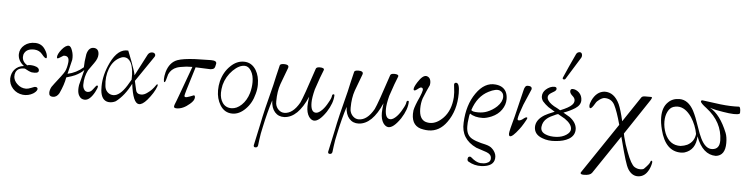

<svg xmlns="http://www.w3.org/2000/svg" viewBox="-55 -1039 6257 1602"><g transform="rotate(5 3074.0 -237.5)"><path d="M314 -313Q303 -309 276 -343Q252 -373 212 -376Q139 -380 121 -326Q119 -316 119 -307Q119 -266 161 -240Q179 -248 218 -241Q241 -236 252 -226Q263 -216 261 -202Q259 -179 203 -185Q181 -190 144 -211Q86 -214 68 -174Q61 -158 62 -134Q66 -102 92 -77Q124 -45 168 -45Q184 -45 210 -55.5Q236 -66 237 -66Q264 -69 264 -50Q264 -47 262 -43Q256 -27 231 -11Q192 12 146 8Q94 2 61 -34.5Q28 -71 29 -120Q31 -162 55 -192Q84 -227 134 -232Q82 -272 83 -328Q85 -374 122 -404Q159 -434 214 -432Q266 -430 294 -387Q318 -352 318 -323Q318 -314 314 -313Z M745 -67Q706 4 664 4Q632 4 616 -24Q603 -44 603 -79Q603 -94 606 -114L639 -243Q613 -215 567 -193Q546 -183 494 -168Q484 -107 449 -32Q429 3 397 3Q364 3 364 -28Q364 -52 378 -78Q384 -88 450 -173Q472 -202 481 -219Q495 -249 500 -293Q506 -347 464 -347Q457 -347 455 -346Q448 -343 431 -331Q414 -320 409 -320Q402 -320 402 -329Q402 -355 434 -395Q467 -435 493 -433Q510 -431 522 -395Q535 -359 531 -319Q524 -287 502 -199Q574 -214 633 -265Q633 -310 644 -376Q660 -438 707 -433Q745 -428 745 -381Q745 -348 716 -308L670 -243Q641 -187 641 -120Q641 -98 651 -82Q661 -63 683 -63Q707 -63 726 -90Q750 -123 755 -123Q764 -123 764 -117Q764 -102 745 -67Z M1258 -160Q1238 -104 1185 -42Q1145 4 1116 1Q1067 -3 1047 -163Q995 -60 923 -6Q893 10 860 6Q803 -3 795 -86Q794 -97 794 -119Q794 -215 844 -320Q904 -444 990 -436Q1021 -357 1024 -349Q1058 -258 1060 -235L1154 -416Q1167 -438 1191 -438Q1206 -438 1213 -429Q1222 -418 1213 -403L1067 -189L1084 -114Q1091 -80 1129 -80Q1155 -80 1183 -102Q1218 -126 1246 -168Q1252 -177 1255 -177Q1263 -177 1258 -160ZM1009 -146 1039 -197Q1043 -292 1017 -340Q996 -378 959 -378Q950 -378 941 -375Q872 -349 842 -271Q816 -202 826 -124Q829 -94 849 -74.5Q869 -55 898 -55Q952 -55 1009 -146Z M1730 -390Q1725 -362 1720 -355Q1713 -343 1685 -341Q1679 -340 1562 -346L1502 -150Q1490 -108 1490 -102Q1490 -92 1499 -91Q1508 -89 1537 -100Q1565 -112 1568 -112Q1578 -112 1578 -95Q1578 -69 1542 -39Q1487 9 1434 9Q1411 9 1411 -4Q1411 -16 1428 -55Q1449 -109 1451 -117Q1467 -164 1535 -347Q1507 -347 1485 -345Q1427 -338 1406 -330Q1359 -313 1339 -268Q1335 -257 1325 -218Q1320 -201 1314 -200Q1307 -200 1307 -225Q1307 -249 1316 -285Q1340 -368 1405 -392Q1451 -409 1554 -414Q1636 -417 1685 -417Q1735 -417 1730 -390Z M2081 -170Q2061 -90 2009 -39Q1958 12 1901 12Q1834 12 1797 -49Q1765 -102 1765 -172Q1765 -210 1774 -248Q1795 -328 1849 -379Q1899 -428 1960 -428Q2025 -428 2062 -368Q2092 -318 2092 -247Q2092 -209 2081 -170ZM2033 -172Q2046 -218 2046 -264Q2046 -320 2024 -356.5Q2002 -393 1971 -394Q1924 -396 1871 -344Q1818 -291 1799 -219Q1791 -182 1791 -153Q1791 -104 1814 -70Q1840 -32 1888 -32Q1933 -32 1973.5 -70.5Q2014 -109 2033 -172Z M2736 -214Q2735 -150 2685 -72Q2626 15 2582 11Q2559 8 2541 -18Q2520 -50 2520 -103Q2520 -131 2527 -184Q2449 -3 2335 3Q2286 5 2255.5 -29.5Q2225 -64 2223 -127Q2190 -23 2164 100Q2150 159 2144 210L2138 258Q2135 276 2117 276Q2101 276 2102 260L2141 79Q2163 -35 2221 -256Q2235 -322 2260 -424Q2264 -437 2296 -437Q2333 -437 2333 -416Q2333 -413 2331 -407L2279 -268Q2257 -205 2257 -123Q2257 -107 2258 -102Q2263 -72 2284 -52Q2305 -32 2332 -32Q2403 -32 2458 -129Q2482 -178 2562 -422Q2567 -436 2595 -436Q2615 -436 2624 -430.5Q2633 -425 2629 -415Q2608 -366 2569 -249Q2551 -179 2551 -137Q2551 -56 2595 -56Q2618 -56 2648 -87Q2672 -112 2692 -150Q2715 -189 2716 -208Q2718 -222 2728 -222Q2736 -222 2736 -214Z M3359 -214Q3358 -150 3308 -72Q3249 15 3205 11Q3182 8 3164 -18Q3143 -50 3143 -103Q3143 -131 3150 -184Q3072 -3 2958 3Q2909 5 2878.5 -29.5Q2848 -64 2846 -127Q2813 -23 2787 100Q2773 159 2767 210L2761 258Q2758 276 2740 276Q2724 276 2725 260L2764 79Q2786 -35 2844 -256Q2858 -322 2883 -424Q2887 -437 2919 -437Q2956 -437 2956 -416Q2956 -413 2954 -407L2902 -268Q2880 -205 2880 -123Q2880 -107 2881 -102Q2886 -72 2907 -52Q2928 -32 2955 -32Q3026 -32 3081 -129Q3105 -178 3185 -422Q3190 -436 3218 -436Q3238 -436 3247 -430.5Q3256 -425 3252 -415Q3231 -366 3192 -249Q3174 -179 3174 -137Q3174 -56 3218 -56Q3241 -56 3271 -87Q3295 -112 3315 -150Q3338 -189 3339 -208Q3341 -222 3351 -222Q3359 -222 3359 -214Z M3695 -76Q3634 9 3543 9Q3520 9 3500 5Q3402 -9 3402 -117Q3402 -129 3404 -147Q3412 -187 3447 -262Q3464 -302 3467 -321Q3468 -337 3458 -341Q3455 -342 3452 -342Q3449 -342 3446.5 -341.5Q3444 -341 3440 -338.5Q3436 -336 3434 -334.5Q3432 -333 3427 -329.5Q3422 -326 3420 -324Q3406 -313 3398 -313Q3390 -313 3390 -324Q3390 -342 3416 -383Q3456 -446 3488 -441Q3524 -433 3524 -386Q3524 -378 3522 -368Q3501 -325 3472 -253Q3459 -214 3459 -166Q3459 -77 3515 -59Q3533 -54 3549 -54Q3607 -54 3662 -111Q3723 -176 3730 -286Q3732 -321 3724 -378Q3718 -407 3739 -407Q3768 -407 3768 -321Q3768 -176 3695 -76Z M4155 -372Q4170 -345 4170 -307Q4170 -260 4141 -218Q4112 -176 4059 -153Q4016 -135 3986 -134Q3917 -132 3878 -161Q3871 -158 3864 -85Q3863 -74 3863 -54Q3863 21 3914 48Q3943 64 3990 76Q3994 77 4005 79.5Q4016 82 4020 83Q4024 84 4033.5 86.5Q4043 89 4048 91Q4053 93 4061 96.5Q4069 100 4074 104Q4079 108 4085 113.5Q4091 119 4096 125Q4122 158 4118 193Q4112 261 4010 267Q3950 270 3898 239Q3889 233 3889 221Q3889 197 3907 197Q3914 197 3919 202Q3962 240 3998 243Q4028 245 4048 238Q4085 226 4082 193Q4081 162 4040 147Q4011 138 3953 118Q3822 56 3830 -81Q3836 -230 3906 -330Q3976 -431 4069 -421Q4130 -415 4155 -372ZM4140 -324Q4140 -360 4108 -374Q4076 -387 4014 -355Q3923 -309 3885 -192Q3891 -177 3943 -177Q3984 -177 4017 -190Q4063 -208 4098 -241Q4140 -282 4140 -324Z M4370 -406Q4341 -337 4313 -273Q4280 -185 4276 -153Q4275 -140 4287 -140Q4304 -140 4326 -159Q4341 -171 4350 -171Q4356 -171 4356 -164Q4356 -158 4332 -118Q4313 -86 4300 -70Q4244 4 4224 -2Q4215 -4 4215 -24Q4215 -43 4251 -173Q4264 -232 4301 -380Q4302 -383 4304.5 -394.5Q4307 -406 4309 -410.5Q4311 -415 4315 -422Q4319 -429 4324.5 -431.5Q4330 -434 4338 -434Q4371 -434 4371 -413Q4371 -408 4370 -406Z M4766 -112Q4769 -56 4718 -25Q4676 0 4608 5Q4545 11 4495 -9Q4427 -34 4426 -96Q4426 -157 4496 -200Q4517 -213 4579 -238Q4577 -239 4575 -240.5Q4573 -242 4572 -242Q4528 -268 4523 -272Q4496 -292 4475 -316Q4461 -336 4461 -357Q4461 -390 4488 -415Q4522 -445 4558 -445Q4574 -445 4577 -435Q4582 -420 4563 -407L4535 -390Q4510 -374 4510 -354Q4510 -350 4512 -340Q4524 -310 4570 -283Q4595 -271 4623 -254Q4695 -283 4718 -307Q4736 -324 4736 -345Q4736 -365 4716 -382Q4693 -402 4693 -420Q4693 -440 4712 -440Q4739 -440 4765 -417Q4792 -391 4792 -352Q4792 -312 4748 -283Q4705 -256 4655 -238Q4654 -237 4652 -237L4707 -205Q4762 -164 4766 -112ZM4594 -216Q4542 -194 4520 -176Q4485 -148 4480 -104Q4475 -60 4522 -42Q4558 -27 4611 -30Q4659 -33 4693 -55.5Q4727 -78 4727 -105Q4727 -147 4667 -188L4609 -221Q4604 -220 4594 -216ZM4715 -733Q4725 -751 4745 -751Q4762 -751 4765 -729Q4766 -716 4761 -707L4644 -518Q4641 -513 4633 -513Q4621 -513 4621 -523Q4621 -526 4622 -527Q4658 -611 4715 -733Z M5426 116Q5419 154 5403 181Q5374 234 5322 238Q5270 242 5235 189Q5219 164 5202 107Q5188 64 5151 -79L4934 243Q4918 265 4867 265Q4839 265 4839 253Q4839 248 4843 243L5125 -176Q5095 -287 5068 -339Q5041 -389 4983 -388Q4966 -387 4943 -371Q4920 -355 4911 -338Q4882 -288 4871 -294Q4863 -297 4863 -311Q4863 -332 4875 -357Q4912 -436 4980 -441Q5060 -443 5105 -348Q5124 -306 5147 -208L5286 -416Q5294 -432 5322 -431H5371Q5385 -431 5367 -403L5170 -107Q5171 -102 5172 -97Q5173 -92 5174 -87.5Q5175 -83 5175 -82Q5191 -17 5215 44Q5253 145 5283 164Q5306 178 5330 178Q5358 178 5365 168Q5404 129 5410 111Q5412 99 5419 99Q5428 99 5426 116Z M6116 -355Q6087 -341 5979 -359Q5915 -368 5867 -384Q5955 -335 6015 -186Q6028 -153 6028 -102Q6028 3 5950 12Q5840 12 5784 -137Q5780 -23 5688 6Q5673 10 5657 10Q5527 10 5483 -166Q5468 -224 5468 -271Q5468 -354 5513 -397Q5549 -434 5608 -434Q5681 -434 5728 -347Q5755 -294 5778 -223Q5801 -154 5817 -123Q5858 -39 5914 -42Q5977 -45 5976 -120Q5973 -274 5838 -378Q5787 -416 5787 -430Q5787 -440 5800 -440L5951 -420Q6039 -410 6106 -414Q6111 -415 6114.5 -408.5Q6118 -402 6120 -387Q6123 -359 6116 -355ZM5770 -156Q5757 -228 5715 -293Q5662 -370 5598 -370Q5581 -370 5562 -364Q5533 -354 5515.5 -319Q5498 -284 5498 -237Q5498 -187 5517 -139Q5557 -42 5650 -45Q5681 -49 5705 -60Q5763 -90 5770 -156Z"/></g></svg>

Font: GFS Gazis
Style: Regular
Weight: 400
Designer: George Matthiopoulos
Foundry: George Matthiopoulos
Version: Version 1.0